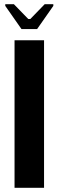

<svg xmlns="http://www.w3.org/2000/svg" viewBox="-20 -891 280 911"><path d="M49 -700H189V0H49ZM82 -753 5 -863V-871H46L114 -801H124L192 -871H233V-863L156 -753Z"/></svg>

Font: Phudu SemiBold
Style: Regular
Weight: 600
Version: Version 1.005;gftools[0.9.23]